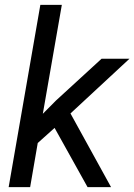

<svg xmlns="http://www.w3.org/2000/svg" viewBox="-20 -770 553 790"><path d="M204.6 -243.7 135.3 -181.6 104 0H15.6L146 -750H234.4L156.2 -301.8L210.4 -356.4L397.9 -528.3H512.7L270 -303.2L437 0H340.3Z"/></svg>

Font: Roboto
Style: Italic
Weight: 400
Italic angle: -12°
Designer: Google
Version: Version 2.134; 2016; ttfautohint (v1.6)